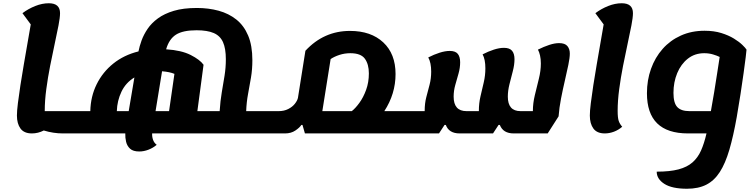

<svg xmlns="http://www.w3.org/2000/svg" viewBox="-20 -795 4647 1180"><path d="M176 25Q128 25 106 -5Q84 -35 84 -85Q84 -112 90 -161Q96 -210 105.5 -271.5Q115 -333 126.5 -399.5Q138 -466 149 -529.5Q160 -593 169 -645L118 -714Q154 -741 196.5 -758Q239 -775 280 -775Q349 -775 349 -714Q349 -688 339.5 -638.5Q330 -589 316 -525Q302 -461 288 -389.5Q274 -318 264.5 -247Q255 -176 255 -114V-112H425Q440 -112 443 -94Q446 -76 440 -43Q435 -12 426.5 6.5Q418 25 402 25H366Q308 25 249 7Q214 25 176 25Z M403 25Q388 25 385 6.5Q382 -12 387 -44Q392 -75 401 -93.5Q410 -112 425 -112H535Q537 -202 574 -277Q611 -352 676.5 -404.5Q742 -457 831 -479Q837 -510 850 -546Q863 -582 887 -617.5Q911 -653 950.5 -682Q990 -711 1048.5 -728.5Q1107 -746 1190 -746Q1262 -746 1324 -729Q1386 -712 1432.5 -675Q1479 -638 1505 -576.5Q1531 -515 1531 -425Q1531 -369 1522.5 -318.5Q1514 -268 1504.5 -217.5Q1495 -167 1493 -112H1630Q1645 -112 1648 -94Q1651 -76 1646 -43Q1641 -12 1632 6.5Q1623 25 1607 25H915Q914 45 920.5 64Q927 83 943 95Q921 114 892.5 125Q864 136 836 136Q798 136 779.5 119Q761 102 755 76.5Q749 51 750 25ZM1193 -112H1330Q1334 -175 1343 -227.5Q1352 -280 1360 -329.5Q1368 -379 1368 -431Q1368 -497 1350.5 -536Q1333 -575 1293.5 -592Q1254 -609 1188 -609Q1104 -609 1061.5 -582Q1019 -555 1001 -492Q1095 -486 1152 -457Q1209 -428 1231 -397ZM936 -112H1019L1052 -341Q1024 -353 976 -357ZM698 -112H771L806 -319Q753 -287 726.5 -231.5Q700 -176 698 -112Z M1608 25Q1593 25 1590 6.5Q1587 -12 1592 -44Q1597 -75 1606 -93.5Q1615 -112 1630 -112H1693Q1726 -112 1751.5 -125Q1777 -138 1792 -157Q1807 -176 1811 -193L1857 -483Q1970 -605 2131 -605Q2260 -605 2335.5 -534.5Q2411 -464 2411 -340Q2411 -218 2342 -112H2469Q2484 -112 2487 -94Q2490 -76 2485 -43Q2480 -12 2471 6.5Q2462 25 2447 25H1854L1839 -27H1832Q1822 -11 1795.5 7Q1769 25 1732 25ZM2133 -468Q2098 -468 2066 -457.5Q2034 -447 2012 -432L1961 -112H2142Q2164 -129 2188.5 -162.5Q2213 -196 2230 -242.5Q2247 -289 2247 -344Q2247 -400 2222.5 -434Q2198 -468 2133 -468Z M2448 25Q2433 25 2430 6.5Q2427 -12 2432 -44Q2437 -75 2446 -93.5Q2455 -112 2470 -112H2590V-114Q2590 -160 2600 -198Q2610 -236 2620 -274Q2630 -312 2630 -355Q2630 -410 2612 -442Q2647 -460 2681.5 -471Q2716 -482 2744 -482Q2779 -482 2793.5 -464Q2808 -446 2808 -412Q2808 -378 2798 -343Q2788 -308 2778 -272.5Q2768 -237 2768 -201Q2768 -112 2847 -112H2923V-114Q2923 -160 2933 -203Q2943 -246 2953 -288.5Q2963 -331 2963 -375Q2963 -430 2946 -461Q2981 -479 3015 -490Q3049 -501 3077 -501Q3112 -501 3127 -483Q3142 -465 3142 -431Q3142 -397 3131.5 -357Q3121 -317 3111 -277Q3101 -237 3101 -201Q3101 -112 3179 -112H3255V-114Q3255 -160 3267 -210Q3279 -260 3291.5 -310Q3304 -360 3304 -405Q3304 -432 3299 -454Q3294 -476 3286 -490Q3322 -508 3355.5 -519Q3389 -530 3416 -530Q3452 -530 3467 -512Q3482 -494 3482 -466Q3482 -440 3473 -396.5Q3464 -353 3451.5 -299.5Q3439 -246 3428 -189.5Q3417 -133 3413 -80L3346 25H3137Q3072 25 3052 -27H3044L3010 25H2805Q2739 25 2720 -27H2712L2678 25Z M3697 25Q3649 25 3627 -5Q3605 -35 3605 -85Q3605 -112 3611 -161Q3617 -210 3626.5 -271.5Q3636 -333 3647.5 -399.5Q3659 -466 3670 -529.5Q3681 -593 3690 -645L3639 -714Q3675 -741 3717.5 -758Q3760 -775 3801 -775Q3870 -775 3870 -714Q3870 -688 3860.5 -638.5Q3851 -589 3837 -525Q3823 -461 3809 -389.5Q3795 -318 3785.5 -247Q3776 -176 3776 -114Q3776 -71 3782.5 -52Q3789 -33 3804 -16Q3781 4 3753 14.5Q3725 25 3697 25Z M4202 365Q4110 365 4063 335Q4016 305 4016 260Q4097 260 4150 246Q4203 232 4236 203Q4269 174 4288.5 130Q4308 86 4322 25H4208Q3956 25 3956 -222Q3956 -302 3981 -372Q4006 -442 4052.5 -494.5Q4099 -547 4164.5 -576.5Q4230 -606 4310 -606Q4368 -606 4413 -592Q4458 -578 4490.5 -558Q4523 -538 4542.5 -519Q4562 -500 4568 -490Q4568 -482 4563 -443.5Q4558 -405 4550 -345.5Q4542 -286 4531 -216Q4520 -146 4508 -76Q4487 42 4462.5 125.5Q4438 209 4404 262Q4370 315 4321 340Q4272 365 4202 365ZM4217 -112H4349Q4359 -167 4369 -227.5Q4379 -288 4387.5 -344.5Q4396 -401 4403 -445Q4387 -453 4362 -460.5Q4337 -468 4308 -468Q4250 -468 4207.5 -434.5Q4165 -401 4142 -345.5Q4119 -290 4119 -224Q4119 -162 4142.5 -137Q4166 -112 4217 -112Z"/></svg>

Font: Lemonada SemiBold
Style: Regular
Weight: 600
Designer: Mohamed Gaber (Arabic), Eduardo Tunni (Latin)
Foundry: Kief Type Foundry
Version: Version 4.005; ttfautohint (v1.8.3)